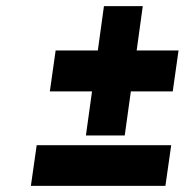

<svg xmlns="http://www.w3.org/2000/svg" viewBox="-20 -608 642 628"><path d="M81 0H521L540 -133H100ZM143 -309H281L261 -165H388L408 -309H545L564 -443H427L447 -588H320L300 -443H162Z"/></svg>

Font: Unageo
Style: Bold-Italic
Weight: 700
Designer: Richard Sepsi
Foundry: Richard Sepsi
Version: Version 2.000